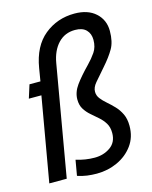

<svg xmlns="http://www.w3.org/2000/svg" viewBox="-117 -841 739 931"><g transform="rotate(-15 253.0 -375.0)"><path d="M252.5 14Q228 14 204 10.8Q180 7.5 156 -0.5L169.5 -78Q215.5 -63.5 262.5 -63.5Q307.5 -63.5 341.2 -87.2Q375 -111 375 -157.5Q375 -186.5 362.8 -206.5Q350.5 -226.5 332.5 -242.2Q314.5 -258 296.2 -273.8Q278 -289.5 265.8 -309.2Q253.5 -329 253.5 -357.5Q253.5 -394 278.2 -428.2Q303 -462.5 346 -506.5Q369.5 -530.5 386.8 -555.8Q404 -581 404 -617Q404 -648.5 385.2 -667.5Q366.5 -686.5 329.5 -686.5Q278 -686.5 244.5 -651Q211 -615.5 200.5 -554.5L104.5 0H17L90.5 -422.5H27.5L48.5 -489H103.5L114 -552.5Q131.5 -659 196 -711.5Q260.5 -764 347 -764Q414.5 -764 453.2 -728.8Q492 -693.5 492 -638.5Q492 -584 472.2 -550Q452.5 -516 418.5 -477.5Q383.5 -437.5 364.8 -415.5Q346 -393.5 346 -371.5Q346 -352.5 358 -337Q370 -321.5 387.8 -306.2Q405.5 -291 423.2 -272.5Q441 -254 453 -229Q465 -204 465 -169Q465 -112.5 435 -71.5Q405 -30.5 356.5 -8.2Q308 14 252.5 14Z"/></g></svg>

Font: Cabin Condensed
Style: Italic
Weight: 400
Width: 3
Italic angle: -10°
Designer: Pablo Impallari
Foundry: Pablo Impallari. http://www.impallari.com Igino Marini. http://www.ikern.com
Version: Version 3.001; ttfautohint (v1.8.3)